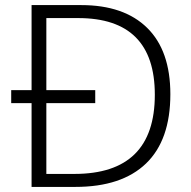

<svg xmlns="http://www.w3.org/2000/svg" viewBox="-20 -734 751 754"><path d="M299 -714Q467 -714 558 -624.5Q649 -535 649 -364Q649 -184 553.5 -92Q458 0 276 0H104V-329H24V-380H104V-714ZM287 -663H162V-380H354V-329H162V-51H272Q588 -51 588 -362Q588 -663 287 -663Z"/></svg>

Font: Noto Sans Arabic UI Lt
Style: Regular
Weight: 300
Designer: Monotype Design Team, Nadine Chahine and Nizar Qandah
Foundry: Monotype Imaging Inc.
Version: Version 2.010; ttfautohint (v1.8.4.7-5d5b)